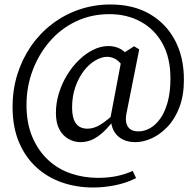

<svg xmlns="http://www.w3.org/2000/svg" viewBox="-20 -680 874 855"><path d="M338 -47Q311 -47 285.5 -61Q260 -75 244.5 -103.5Q229 -132 229 -178Q229 -222 242.5 -265.5Q256 -309 279 -346.5Q302 -384 332 -413Q362 -442 395.5 -458.5Q429 -475 463 -475Q492 -475 516.5 -462Q541 -449 565 -414L535 -369Q518 -402 498.5 -414.5Q479 -427 457 -427Q432 -427 404 -410.5Q376 -394 353 -364Q330 -334 315.5 -292.5Q301 -251 301 -201Q301 -154 318 -130.5Q335 -107 370 -107Q398 -107 427.5 -125Q457 -143 506 -189L513 -168H506Q481 -135 455 -107Q429 -79 400.5 -63Q372 -47 338 -47ZM583 -47Q550 -47 526.5 -59Q503 -71 490 -92Q477 -113 475 -138L471 -151L526 -441L577 -474L600 -460L543 -174Q538 -148 543 -130.5Q548 -113 561 -104Q574 -95 596 -95Q623 -95 648 -109Q673 -123 693.5 -151.5Q714 -180 726.5 -225Q739 -270 739 -331Q739 -422 704 -485.5Q669 -549 607.5 -583Q546 -617 467 -617Q386 -617 318 -584.5Q250 -552 201 -495Q152 -438 125 -365.5Q98 -293 98 -213Q98 -131 124 -70Q150 -9 194 32Q238 73 295.5 92.5Q353 112 416 112Q462 112 500.5 104Q539 96 571 81L586 113Q543 135 492.5 145Q442 155 395 155Q321 155 256 132.5Q191 110 141.5 64.5Q92 19 64 -48Q36 -115 36 -204Q36 -281 57.5 -349.5Q79 -418 118.5 -475Q158 -532 212.5 -573.5Q267 -615 333 -637.5Q399 -660 472 -660Q574 -660 647 -617.5Q720 -575 759.5 -500Q799 -425 799 -325Q799 -255 779 -202.5Q759 -150 726 -115.5Q693 -81 655.5 -64Q618 -47 583 -47Z"/></svg>

Font: Source Serif 4 18pt
Style: Regular
Weight: 400
Designer: Frank Grießhammer
Foundry: Adobe Systems Incorporated
Version: Version 4.004;hotconv 1.0.116;makeotfexe 2.5.65601